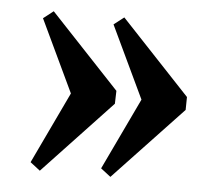

<svg xmlns="http://www.w3.org/2000/svg" viewBox="-39 -459 553 499"><g transform="rotate(5 237.5 -209.0)"><path d="M261.2 -191.4 82 -1 56.2 -21 145 -208 55.7 -396.5 82 -417 262.2 -225.1ZM445.8 -191.4 266.1 -1 240.2 -21 329.1 -208 239.7 -396.5 266.1 -417 446.3 -225.1Z"/></g></svg>

Font: Dai Banna SIL SemiBold
Style: Regular
Weight: 600
Designer: Victor Gaultney
Foundry: SIL International
Version: Version 4.000